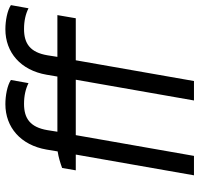

<svg xmlns="http://www.w3.org/2000/svg" viewBox="-34 -724 758 731"><g transform="rotate(-90 345.5 -359.0)"><path d="M71 -502 62 -450H122L43 0H117L196 -450H407L328 0H402L481 -450H641L653 -520H494L500 -558C511 -623 544 -647 600 -647C631 -647 657 -641 679 -630L691 -697C670 -711 631 -718 599 -718C511 -718 443 -660 426 -561L419 -520H209L215 -558C226 -623 259 -647 315 -647C346 -647 372 -641 394 -630L406 -697C385 -711 346 -718 314 -718C226 -718 158 -660 141 -561L134 -519C113 -516 90 -509 71 -502Z"/></g></svg>

Font: Fixel Display 20240404
Style: Italic
Weight: 400
Italic angle: -10°
Designer: AlfaBravo + MacPaw
Foundry: Kyrylo Tkachov, Marchela Mozhyna, Serhii Makarenko, Maria Weinstein, Zakhar Kryvoshyya
Version: Version 1.211;Glyphs 3.2 (3225)